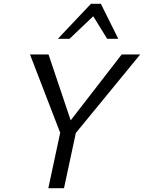

<svg xmlns="http://www.w3.org/2000/svg" viewBox="-20 -985 754 1005"><path d="M377 -289 315 0H233L295 -290L137 -700H234L350 -355L617 -700H714ZM283 -782 456 -965H508L599 -782H541L468 -900L344 -782Z"/></svg>

Font: Isabella Sans
Style: Italic
Weight: 400
Italic angle: -12°
Designer: Christian Thalmann (Catharsis Fonts), Cristiano Sobral
Foundry: The Isabella Sans Project Authors
Version: Version 2.026; ttfautohint (v1.8.4.7-5d5b-dirty)